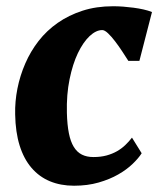

<svg xmlns="http://www.w3.org/2000/svg" viewBox="-20 -588 509 618"><path d="M218.3 9.8Q175.3 9.8 140.6 -4.6Q106 -19 81.3 -47.9Q56.6 -76.7 43.2 -119.6Q29.8 -162.6 28.8 -219.7Q27.8 -261.2 36.1 -303Q44.4 -344.7 61.3 -383.5Q78.1 -422.4 104.2 -456.1Q130.4 -489.7 165.8 -514.4Q201.2 -539.1 245.6 -553.5Q290 -567.9 344.2 -567.9Q359.4 -567.9 376.2 -566.7Q393.1 -565.4 409.7 -563.2Q426.3 -561 441.7 -557.6Q457 -554.2 469.2 -549.3L428.7 -392.1H393.1Q384.8 -405.3 373.5 -422.4Q362.3 -439.5 350.6 -454.8Q338.9 -470.2 327.9 -480.7Q316.9 -491.2 309.1 -491.2Q289.1 -491.2 268.3 -471.7Q247.6 -452.1 230.7 -417Q213.9 -381.8 203.9 -332.8Q193.8 -283.7 195.3 -224.6Q196.3 -186 201.7 -159.2Q207 -132.3 217.5 -115.2Q228 -98.1 243.7 -90.3Q259.3 -82.5 280.8 -82.5Q304.2 -82.5 323 -87.6Q341.8 -92.8 356.7 -101.3Q371.6 -109.9 383.3 -121.1Q395 -132.3 404.8 -145L436 -94.7Q425.8 -78.6 406.7 -60.3Q387.7 -42 360.4 -26.4Q333 -10.7 297.4 -0.5Q261.7 9.8 218.3 9.8Z"/></svg>

Font: Merriweather UltraBold
Style: Italic
Weight: 900
Italic angle: -7°
Designer: Eben Sorkin ( eben@eyebytes.com )
Foundry: Eben Sorkin ( eben@eyebytes.com )
Version: Version 1.52; ttfautohint (v1.4.1)